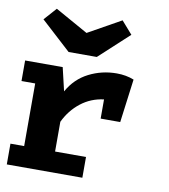

<svg xmlns="http://www.w3.org/2000/svg" viewBox="-89 -890 852 966"><g transform="rotate(10 337.0 -407.5)"><path d="M11 0V-106H81V-426H11V-531H203L231 -412Q269 -480 335 -513.5Q401 -547 477 -547Q525 -547 565 -531L536 -309H436V-407Q370 -399 319 -359Q268 -319 239 -258V-106H397V0ZM66 -751 123 -815 291 -721 459 -815 515 -751 363 -611H219Z"/></g></svg>

Font: Fix15 Mono
Style: Bold
Weight: 700
Designer: Carrois Corporate & Edenspiekermann AG
Foundry: Carrois Corporate GbR & Edenspiekermann AG
Version: Version 3.206